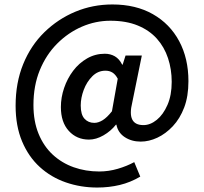

<svg xmlns="http://www.w3.org/2000/svg" viewBox="-20 -678 915 861"><path d="M416 163Q342 163 275.5 140Q209 117 158.5 71Q108 25 79 -44Q50 -113 50 -204Q50 -307 84 -390.5Q118 -474 179 -533.5Q240 -593 318 -625.5Q396 -658 484 -658Q589 -658 665.5 -614.5Q742 -571 783.5 -493.5Q825 -416 825 -314Q825 -246 806 -196Q787 -146 755 -112Q723 -78 685.5 -60.5Q648 -43 611 -43Q570 -43 539.5 -63Q509 -83 502 -119H500Q477 -90 444 -71Q411 -52 379 -52Q324 -52 288.5 -91Q253 -130 253 -198Q253 -241 267.5 -283.5Q282 -326 308 -360.5Q334 -395 370.5 -416Q407 -437 450 -437Q475 -437 495 -425.5Q515 -414 528 -388H530L543 -429H616L573 -218Q548 -117 623 -117Q654 -117 683 -140.5Q712 -164 731 -207.5Q750 -251 750 -311Q750 -367 733.5 -417Q717 -467 683.5 -504.5Q650 -542 598 -563.5Q546 -585 475 -585Q409 -585 347.5 -558.5Q286 -532 236.5 -482.5Q187 -433 158.5 -363.5Q130 -294 130 -207Q130 -134 153 -78Q176 -22 216.5 15.5Q257 53 310.5 72Q364 91 425 91Q467 91 508 79Q549 67 582 49L609 114Q565 140 517 151.5Q469 163 416 163ZM403 -127Q421 -127 440.5 -139Q460 -151 482 -179L508 -325Q498 -344 484.5 -352.5Q471 -361 453 -361Q419 -361 394 -336Q369 -311 355.5 -275Q342 -239 342 -205Q342 -164 359 -145.5Q376 -127 403 -127Z"/></svg>

Font: Mada SemiBold
Style: Regular
Weight: 600
Designer: Khaled Hosny
Version: Version 1.5